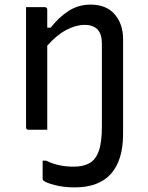

<svg xmlns="http://www.w3.org/2000/svg" viewBox="-20 -563 640 833"><path d="M300 160Q341 160 368 145Q395 130 408.5 92.5Q422 55 422 -14V-375Q422 -455 347 -455Q309 -455 267.5 -433Q226 -411 185 -365V0H104Q93 0 93 -11V-532H174Q185 -532 185 -521V-443H200Q235 -488 277.5 -515.5Q320 -543 373 -543Q441 -543 477.5 -501Q514 -459 514 -393V18Q514 132 461.5 191Q409 250 304 250Q257 250 218 240Q179 230 168 220Q165 217 165 212V134H180Q207 147 235.5 153.5Q264 160 300 160Z"/></svg>

Font: Recursive Mn Lnr St
Style: Regular
Weight: 400
Monospace: yes
Version: Version 1.079;hotconv 1.0.112;makeotfexe 2.5.65598; ttfautoh